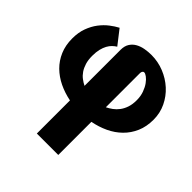

<svg xmlns="http://www.w3.org/2000/svg" viewBox="-195 -640 1039 1039"><g transform="rotate(45 325.0 -120.0)"><path d="M217 -390Q205.5 -383 194.5 -372.5Q183.5 -362 175 -346.5Q166.5 -331 161.2 -309.5Q156 -288 156 -259.5Q156 -228 163.2 -204.5Q170.5 -181 182.2 -163.8Q194 -146.5 209.5 -134.8Q225 -123 241.5 -115V-390.5Q241.5 -420.5 254 -439.8Q266.5 -459 286.5 -470Q306.5 -481 331 -485.2Q355.5 -489.5 379.5 -489.5Q430 -489.5 476.2 -471Q522.5 -452.5 558 -420.2Q593.5 -388 614.5 -344.2Q635.5 -300.5 635.5 -249.5Q635.5 -196.5 617.5 -155Q599.5 -113.5 568.2 -82.8Q537 -52 495 -32.2Q453 -12.5 405.5 -3.5V250H241.5V-3.5Q193.5 -13 152 -33Q110.5 -53 79.5 -83.5Q48.5 -114 30.8 -155.5Q13 -197 13 -249.5Q13 -295 26.2 -331Q39.5 -367 60.2 -394.2Q81 -421.5 105.8 -440.5Q130.5 -459.5 153.5 -471.5ZM496.5 -259.5Q496.5 -291 487.2 -316.2Q478 -341.5 465.2 -359Q452.5 -376.5 439.5 -385.8Q426.5 -395 419.5 -395Q414.5 -395 411.8 -392.8Q409 -390.5 407.5 -387.5Q406 -384.5 405.5 -381Q405 -377.5 405 -375V-114.5Q421.5 -122.5 438 -134.5Q454.5 -146.5 467.5 -163.8Q480.5 -181 488.5 -204.5Q496.5 -228 496.5 -259.5Z"/></g></svg>

Font: B612 Mono
Style: Bold
Weight: 700
Version: Version 1.005